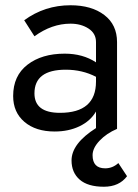

<svg xmlns="http://www.w3.org/2000/svg" viewBox="-20 -490 525 730"><path d="M430 130 463 180Q433 220 375 220Q314 220 283 193Q252 166 252 120Q252 56 345 -3V-66Q324 -30 282.5 -10Q241 10 188 10Q116 10 73 -26.5Q30 -63 30 -125Q30 -202 84.5 -244Q139 -286 226 -286Q295 -286 345 -253V-330Q345 -363 316.5 -381.5Q288 -400 248 -400Q177 -400 111 -352L72 -413Q150 -470 248 -470Q328 -470 376.5 -433Q425 -396 425 -330V0Q385 17 358.5 45Q332 73 332 100Q332 150 380 150Q408 150 430 130ZM111 -135Q111 -61 208 -61Q345 -61 345 -180V-198Q293 -225 230 -225Q111 -225 111 -135Z"/></svg>

Font: renner_400book
Style: Book
Weight: 400
Version: Version 003.000 ; ttfautohint (v0.97) -l 8 -r 50 -G 200 -x 1